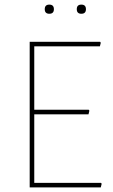

<svg xmlns="http://www.w3.org/2000/svg" viewBox="-20 -820 494 840"><path d="M215.8 -779.8Q215.8 -759.8 195.8 -759.8Q175.8 -759.8 175.8 -779.8Q175.8 -799.8 195.8 -799.8Q215.8 -799.8 215.8 -779.8ZM356 -779.8Q356 -759.8 335.9 -759.8Q315.9 -759.8 315.9 -779.8Q315.9 -799.8 335.9 -799.8Q356 -799.8 356 -779.8ZM420.9 0H109.9V-637.2H418L420.9 -632.8L417 -617.2H129.9V-339.8H368.2L371.1 -335.9L367.2 -319.8H129.9V-20H421.9L424.8 -16.1Z"/></svg>

Font: Datalegreya
Style: Gradient
Weight: 400
Designer: Figs Lab
Foundry: Figs Lab
Version: Version 1.002;PS 001.002;hotconv 1.0.70;makeotf.lib2.5.58329